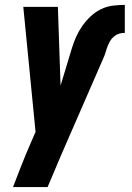

<svg xmlns="http://www.w3.org/2000/svg" viewBox="-20 -548 540 783"><path d="M33 215Q50 170 67.5 126Q85 82 104 38L125 -10L75 -520H216L227 -199L274 -354Q281 -377 291.5 -400Q302 -423 317 -444Q332 -465 351 -482.5Q370 -500 393 -511Q416 -522 440.5 -525Q465 -528 489 -528V-414Q477 -414 465.5 -410.5Q454 -407 444.5 -399Q435 -391 429 -380.5Q423 -370 418.5 -358.5Q414 -347 411 -336Q408 -325 403 -314L230 83Q216 116 202 149Q188 182 174 215Z"/></svg>

Font: Iosevka Heavy Oblique
Style: Regular
Weight: 900
Italic angle: -9°
Monospace: yes
Designer: Belleve Invis
Foundry: Belleve Invis
Version: Version 32.5.0; ttfautohint (v1.8.4)